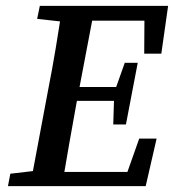

<svg xmlns="http://www.w3.org/2000/svg" viewBox="-20 -631 590 651"><path d="M7 0 15 -42 135 -56H144L134 0ZM82 0 143 -325Q157 -396 169 -468Q181 -540 192 -611H302L240 -285Q227 -214 214.5 -142.5Q202 -71 190 0ZM106 -567 115 -611H248L237 -554H224ZM134 0 143 -48H457L395 0L452 -161H511L474 0ZM189 -289 199 -336H401L392 -289ZM238 -561 248 -611H550L527 -449H469L470 -611L511 -561ZM364 -209 367 -307 370 -325 403 -418H447L407 -209Z"/></svg>

Font: Lisu Bosa
Style: Bold Italic
Weight: 700
Italic angle: -19°
Designer: David Morse, Annie Olsen, Victor Gaultney, Frank Grießhammer (Latin)
Foundry: SIL International
Version: Version 2.000